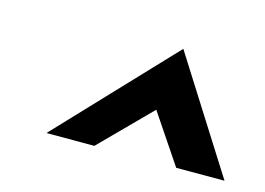

<svg xmlns="http://www.w3.org/2000/svg" viewBox="-50 -839 589 426"><g transform="rotate(15 245.0 -626.5)"><path d="M191 -497 303 -610 379 -497H490L326 -756L81 -497Z"/></g></svg>

Font: Charger Pro
Style: BlkNarObl
Weight: 900
Designer: Jasper
Foundry: Cannot Into Space Fonts
Version: Version 1.09